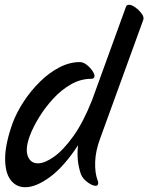

<svg xmlns="http://www.w3.org/2000/svg" viewBox="-20 -743 621 804"><path d="M362 -413Q318 -413 277.5 -390Q237 -367 203 -330Q169 -293 143.5 -251.5Q118 -210 104 -172Q85 -119 96.5 -89Q108 -59 139 -59Q167 -59 206 -86.5Q245 -114 287 -172.5Q329 -231 366 -325L508 -716Q511 -723 520 -723Q532 -723 547.5 -711.5Q563 -700 573.5 -685.5Q584 -671 580 -660L399 -162Q380 -111 378.5 -64.5Q377 -18 389 13Q393 23 390 29Q389 35 380 35Q367 35 347 20.5Q327 6 319 -13Q299 -71 307 -135Q248 -45 189.5 -2Q131 41 86 41Q47 41 24 10Q1 -21 1.5 -81Q2 -141 33 -228Q50 -273 79.5 -318Q109 -363 147 -400.5Q185 -438 228 -460.5Q271 -483 314 -483Q329 -483 344 -471Q359 -459 368.5 -444Q378 -429 375 -420Q372 -413 362 -413Z"/></svg>

Font: Story Script
Style: Regular
Weight: 400
Designer: Lana Roulhac, Ben Buysse
Version: Version 1.000; ttfautohint (v1.8.4.7-5d5b)